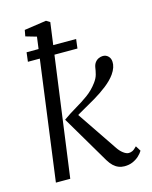

<svg xmlns="http://www.w3.org/2000/svg" viewBox="-121 -886 772 975"><g transform="rotate(-15 265.0 -398.5)"><path d="M52.5 0 151.5 -741 94.5 -757.5 100.5 -790 216.5 -807 236 -795 128 0ZM411 10Q395 10 380.5 4.2Q366 -1.5 353.5 -13.2Q341 -25 329.5 -44L180.5 -296.5Q214 -320.5 248.5 -340.5Q283 -360.5 314.5 -383.2Q346 -406 369.5 -438Q385 -458.5 390 -477.8Q395 -497 397 -512.5Q399.5 -528.5 407.5 -539Q415.5 -549.5 426.8 -554.5Q438 -559.5 449 -559.5Q465.5 -559.5 477 -548Q488.5 -536.5 489 -518Q490 -505.5 484.8 -489.2Q479.5 -473 467.5 -456Q449 -430 417.2 -405.2Q385.5 -380.5 350 -359.5Q314.5 -338.5 284.2 -321.8Q254 -305 238.5 -294.5L239 -320L392 -93.5Q405 -73.5 420.8 -61.5Q436.5 -49.5 449 -49.5Q459 -49.5 468.5 -53.8Q478 -58 492.5 -73L509.5 -45.5Q501.5 -32 487.5 -19.2Q473.5 -6.5 454.5 1.8Q435.5 10 411 10ZM80 -678H340.5L334.5 -629.5H74Z"/></g></svg>

Font: Merriweather 24pt Light
Style: Italic
Weight: 300
Italic angle: -7.8°
Version: Version 2.101